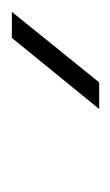

<svg xmlns="http://www.w3.org/2000/svg" viewBox="50 -874 191 332"><g transform="rotate(-90 146.0 -707.5)"><path d="M247 -783H292L170 -632H124Z"/></g></svg>

Font: Krub ExtraLight
Style: Italic
Weight: 275
Italic angle: -8°
Designer: Ekaluck Peanpanawate
Foundry: Cadson Demak Co.,Ltd.
Version: Version 1.000; ttfautohint (v1.6)